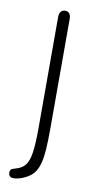

<svg xmlns="http://www.w3.org/2000/svg" viewBox="-86 -644 416 820"><g transform="rotate(10 122.0 -233.5)"><path d="M153 -574Q153 -589 146.5 -597Q140 -605 128 -605Q117 -605 110 -597Q103 -589 103 -574V-93Q103 -25 97.5 13.5Q92 52 78 70Q64 88 38 95Q28 98 24 99.5Q20 101 17 104Q13 108 13 117Q13 127 18.5 132.5Q24 138 33 138Q57 138 84.5 124.5Q112 111 125 91Q136 74 142 51Q148 28 150.5 -8.5Q153 -45 153 -100Z"/></g></svg>

Font: Beiruti Light
Style: Regular
Weight: 300
Designer: Arlette Boutros
Foundry: Boutros
Version: Version 1.41